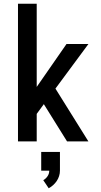

<svg xmlns="http://www.w3.org/2000/svg" viewBox="-20 -755 540 1025"><path d="M76 0V-735H176V-291L335 -520H452L276 -282L452 0H338L214 -199L176 -147V0ZM240 250 211 207Q225 199 234 185.5Q243 172 243 156H200V56H300V156Q300 171 295.5 185Q291 199 283 211Q275 223 264 233Q253 243 240 250Z"/></svg>

Font: Iosevka SS04 Semibold
Style: Regular
Weight: 600
Monospace: yes
Designer: Belleve Invis
Foundry: Belleve Invis
Version: Version 19.0.0; ttfautohint (v1.8.4)